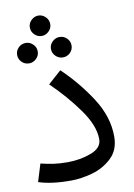

<svg xmlns="http://www.w3.org/2000/svg" viewBox="-91 -872 661 945"><g transform="rotate(-10 239.0 -400.0)"><path d="M25 -7 52 -95Q85 -87 115 -82.5Q145 -78 186 -78Q248 -78 303 -98.5Q358 -119 358 -163Q358 -231 298 -314.5Q238 -398 162 -471L228 -530Q310 -452 371.5 -357Q433 -262 433 -163Q433 -96 391 -56.5Q349 -17 292.5 -1.5Q236 14 186 14Q88 14 25 -7ZM117 -763Q117 -784 132.5 -799Q148 -814 168 -814Q188 -814 203.5 -799Q219 -784 219 -763Q219 -742 203.5 -727Q188 -712 168 -712Q148 -712 132.5 -727Q117 -742 117 -763ZM32 -641Q32 -662 47 -677Q62 -692 84 -692Q104 -692 119.5 -677Q135 -662 135 -641Q135 -620 119.5 -605Q104 -590 84 -590Q62 -590 47 -605Q32 -620 32 -641ZM201 -641Q201 -662 216.5 -677Q232 -692 252 -692Q274 -692 289 -677Q304 -662 304 -641Q304 -620 289 -605Q274 -590 252 -590Q232 -590 216.5 -605Q201 -620 201 -641Z"/></g></svg>

Font: FiraGOUPP
Style: Medium
Weight: 400
Designer: bBox Type
Foundry: bBox Type GmbH
Version: Version 1.001